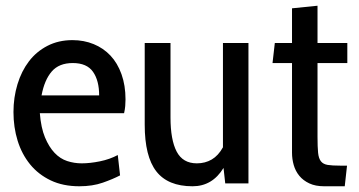

<svg xmlns="http://www.w3.org/2000/svg" viewBox="-20 -640 1252 670"><path d="M119 -245H413C415 -253.7 416.3 -262 417 -270C417.7 -278 418 -285.7 418 -293C418 -325.7 413.3 -355 404 -381C394.7 -407 381.8 -428.7 365.5 -446C349.2 -463.3 329.7 -476.7 307 -486C284.3 -495.3 259.7 -500 233 -500C200.3 -500 171.2 -493.3 145.5 -480C119.8 -466.7 98.3 -448.7 81 -426C63.7 -403.3 50.3 -376.7 41 -346C31.7 -315.3 27 -283 27 -249C27 -213.7 31.8 -180.3 41.5 -149C51.2 -117.7 65.7 -90.2 85 -66.5C104.3 -42.8 128.3 -24.2 157 -10.5C185.7 3.2 219 10 257 10C287.7 10 314.8 5.8 338.5 -2.5C362.2 -10.8 382.3 -19.3 399 -28L391 -99C372.3 -89 351.5 -81.7 328.5 -77C305.5 -72.3 284.3 -70 265 -70C247.7 -70 230.8 -72.7 214.5 -78C198.2 -83.3 183.5 -92.8 170.5 -106.5C157.5 -120.2 146.3 -138.2 137 -160.5C127.7 -182.8 121.7 -211 119 -245ZM234 -420C266.7 -420 290.2 -409.8 304.5 -389.5C318.8 -369.2 326 -341.7 326 -307H125C131.7 -343 143.5 -370.8 160.5 -390.5C177.5 -410.2 202 -420 234 -420Z M766 0H847V-490H758V-126C747.3 -106.7 734.3 -92.5 719 -83.5C703.7 -74.5 686.3 -70 667 -70C634.3 -70 610.8 -83.7 596.5 -111C582.2 -138.3 575 -178 575 -230V-490H485V-205C485 -131 498.5 -76.7 525.5 -42C552.5 -7.3 594.7 10 652 10C698 10 734 -11.3 760 -54Z M1183 10 1191 -62H1167C1148.3 -62 1133.8 -62.8 1123.5 -64.5C1113.2 -66.2 1105.3 -70.3 1100 -77C1094.7 -83.7 1091.3 -93.7 1090 -107C1088.7 -120.3 1088 -138.7 1088 -162V-420H1192V-490H1088V-620L999 -611V-490H939L931 -420H999V-107C999 -92.3 1001 -78 1005 -64C1009 -50 1015.5 -37.5 1024.5 -26.5C1033.5 -15.5 1045.2 -6.7 1059.5 0C1073.8 6.7 1091 10 1111 10Z"/></svg>

Font: Cabin Condensed
Style: Regular
Weight: 400
Designer: Pablo Impallari
Foundry: Pablo Impallari. www.impallari.com Igino Marini. www.ikern.com
Version: Version 1.006